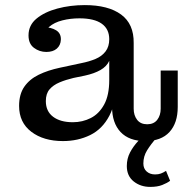

<svg xmlns="http://www.w3.org/2000/svg" viewBox="-20 -544 740 754"><path d="M162 -340Q135 -340 113.5 -356Q92 -372 92 -405Q92 -445 123.5 -471Q155 -497 205.5 -510.5Q256 -524 313 -524Q405 -524 455.5 -487Q506 -450 505 -375L409 -390Q409 -430 379.5 -451Q350 -472 292 -472Q257 -472 225 -464Q193 -456 173 -438.5Q153 -421 150 -391L149 -438Q181 -437 200.5 -425Q220 -413 219 -388Q218 -366 203 -353Q188 -340 162 -340ZM550 10Q487 10 453.5 -25.5Q420 -61 420 -125V-159H409V-305H403L409 -349V-390L505 -375V-117Q505 -91 518.5 -73.5Q532 -56 558 -56Q584 -56 597.5 -73.5Q611 -91 611 -117V-267H678V-124Q678 -61 645.5 -25.5Q613 10 550 10ZM227 10Q151 10 103 -26.5Q55 -63 55 -128Q55 -174 75.5 -203.5Q96 -233 132 -250.5Q168 -268 215 -278L299 -296Q330 -302 355 -312.5Q380 -323 394.5 -342Q409 -361 409 -390L412 -305H409Q399 -283 374.5 -269Q350 -255 313 -247L269 -238Q239 -231 214 -220.5Q189 -210 174.5 -193Q160 -176 160 -147Q160 -107 188.5 -85.5Q217 -64 266 -64Q304 -64 336.5 -80.5Q369 -97 389 -133.5Q409 -170 409 -230L437 -227Q437 -142 409.5 -89.5Q382 -37 334 -13.5Q286 10 227 10ZM570 190Q532 190 505 168.5Q478 147 478 108Q478 79 490.5 55Q503 31 523 9.5Q543 -12 565 -30L594 -2Q572 23 557.5 46.5Q543 70 543 98Q543 118 556 129.5Q569 141 589 141Q602 141 611.5 137.5Q621 134 632 127L648 166Q636 175 617 182.5Q598 190 570 190Z"/></svg>

Font: Montagu Slab 24pt
Style: Regular
Weight: 400
Designer: Florian Karsten
Foundry: Florian Karsten
Version: Version 1.000